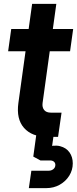

<svg xmlns="http://www.w3.org/2000/svg" viewBox="-20 -700 398 992"><path d="M225 7Q145 7 104.2 -39Q63.5 -85 75 -168L112 -435H22L38 -550H128L146 -680H271L253 -550H358L342 -435H237L200 -168Q197 -145.5 208 -131.8Q219 -118 243 -118H298L280 7ZM129 272 142 182H232Q245.5 182 255.8 173.8Q266 165.5 266 152Q266 141.5 258.5 135.2Q251 129 239 129H189L152 109L170 -22H260L245 84L212 63Q258 47 290.2 55.2Q322.5 63.5 339.2 87.5Q356 111.5 356 144Q356 178.5 337.8 207.8Q319.5 237 288.5 254.5Q257.5 272 219 272Z"/></svg>

Font: Mohave Light
Style: Bold Italic
Weight: 700
Italic angle: -8°
Version: Version 2.003